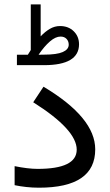

<svg xmlns="http://www.w3.org/2000/svg" viewBox="-20 -873 510 892"><path d="M109.4 -618.7Q113.3 -624.5 116.7 -630.4Q120.1 -636.2 123 -640.6V-852.5H168.9V-704.1Q189.5 -726.1 211.7 -739Q233.9 -752 258.8 -752Q297.9 -752 322.5 -727.8Q347.2 -703.6 347.2 -667Q346.7 -570.3 184.6 -570.3H58.6V-618.7ZM184.1 -619.1Q244.1 -619.1 271.7 -631.3Q299.3 -643.6 299.3 -665.5Q299.3 -681.6 289.1 -692.4Q278.8 -703.1 261.2 -703.1Q238.3 -703.1 212.2 -680.7Q186 -658.2 159.2 -618.7ZM47.9 -101.1Q110.4 -88.4 154.8 -88.4Q336.4 -88.4 336.4 -177.7Q336.4 -270.5 134.3 -397.9L182.1 -470.2Q422.4 -326.7 422.4 -179.2Q422.4 -1 161.1 -1Q130.4 -1 102.1 -4.2Q73.7 -7.3 47.9 -12.7Z"/></svg>

Font: Vazir WOL
Style: Regular-WOL
Weight: 400
Designer: Saber Rastikerdar
Foundry: Saber Rastikerdar
Version: Version 27.2.2